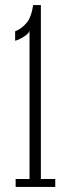

<svg xmlns="http://www.w3.org/2000/svg" viewBox="-20 -741 282 761"><path d="M42 0V-31.5H97V-619Q93.5 -607 73.2 -594.8Q53 -582.5 40 -579.5V-617Q62.5 -625 83.2 -647.8Q104 -670.5 111.5 -721H142V-31.5H199V0Z"/></svg>

Font: Imbue 10pt ExtraLight
Style: Regular
Weight: 200
Designer: Tyler Finck
Foundry: Etcetera Type Company
Version: Version 1.102; ttfautohint (v1.8.3)